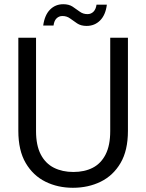

<svg xmlns="http://www.w3.org/2000/svg" viewBox="-20 -879 694 911"><path d="M326 12Q254 12 195.5 -17Q137 -46 102 -105.5Q67 -165 67 -258V-700H151V-257Q151 -189 173.5 -146Q196 -103 236 -83Q276 -63 328 -63Q381 -63 420 -83Q459 -103 481 -146Q503 -189 503 -257V-700H587V-258Q587 -165 552 -105.5Q517 -46 458 -17Q399 12 326 12ZM391 -756Q364 -756 346 -768Q328 -780 312.5 -791.5Q297 -803 276 -803Q260 -803 248.5 -792Q237 -781 234 -758H185Q192 -808 217.5 -833.5Q243 -859 280 -859Q307 -859 324.5 -847.5Q342 -836 358 -824Q374 -812 395 -812Q412 -812 423.5 -823.5Q435 -835 438 -857H487Q481 -808 455 -782Q429 -756 391 -756Z"/></svg>

Font: DM Sans 9pt
Style: Regular
Weight: 400
Designer: Colophon Foundry, Jonny Pinhorn
Foundry: Colophon Foundry
Version: Version 4.004;gftools[0.9.30]